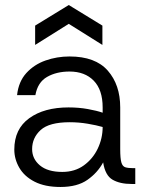

<svg xmlns="http://www.w3.org/2000/svg" viewBox="-20 -733 595 765"><path d="M221 12Q159 12 118 -9Q77 -30 57 -64.5Q37 -99 37 -137Q37 -219 96.5 -262Q156 -305 253 -305Q294 -305 330 -298.5Q366 -292 389 -284V-305Q389 -375 353.5 -411.5Q318 -448 257 -448Q205 -448 167.5 -426.5Q130 -405 121 -354H48Q54 -408 85 -442Q116 -476 161.5 -492Q207 -508 257 -508Q360 -508 409.5 -451.5Q459 -395 459 -305V-138Q459 -102 463.5 -86Q468 -70 479.5 -66.5Q491 -63 511 -63H519V0H504Q458 0 428.5 -17Q399 -34 391 -86Q369 -45 328.5 -16.5Q288 12 221 12ZM228 -48Q278 -48 314 -74Q350 -100 369.5 -141Q389 -182 389 -227Q365 -234 329.5 -240Q294 -246 258 -246Q176 -246 142 -215Q108 -184 108 -139Q108 -100 139 -74Q170 -48 228 -48ZM120 -554V-631L254 -713L388 -631V-554L254 -638Z"/></svg>

Font: Host Grotesk Light Light
Style: Regular
Weight: 300
Version: Version 1.003